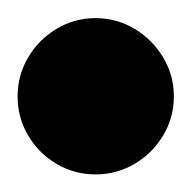

<svg xmlns="http://www.w3.org/2000/svg" viewBox="-57 -498 215 215"><path d="M-37.3 -390Q-37.3 -366.3 -25.5 -346.3Q-13.7 -326.3 6.3 -314.5Q26.3 -302.7 50 -302.7Q73.7 -302.7 93.7 -314.5Q113.7 -326.3 125.7 -346.3Q137.7 -366.3 137.7 -390Q137.7 -413.7 125.7 -433.7Q113.7 -453.7 93.7 -465.7Q73.7 -477.7 50 -477.7Q26.3 -477.7 6.3 -465.7Q-13.7 -453.7 -25.5 -433.7Q-37.3 -413.7 -37.3 -390Z"/></svg>

Font: Linefont Thin
Style: Regular
Weight: 100
Monospace: yes
Version: Version 3.002;gftools[0.9.33]